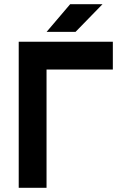

<svg xmlns="http://www.w3.org/2000/svg" viewBox="-20 -900 576 920"><path d="M69.7 0H203V-566.7H520.7V-700H69.7ZM203.3 -747.3H342L471.3 -880H316.3Z"/></svg>

Font: Unageo Variable
Style: Regular
Weight: 300
Designer: Richard Sepsi
Foundry: Richard Sepsi
Version: Version 2.200